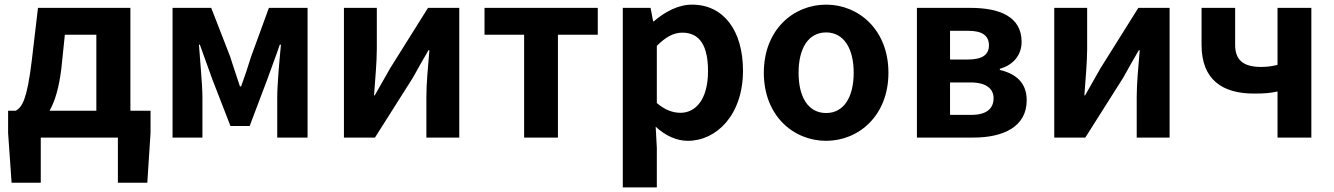

<svg xmlns="http://www.w3.org/2000/svg" viewBox="-20 -594 5761 829"><path d="M156 0H489V195H616L630 -20V-116H543V-560H144L117 -331C97 -166 76 -131 48 -116H15V-20L30 195H156ZM194 -116C218 -158 235 -217 245 -299L260 -444H396V-116Z M725 0H854V-173C854 -230 843 -339 839 -401H843C859 -355 881 -297 897 -251L975 -50H1058L1134 -251C1150 -297 1172 -353 1188 -401H1193C1187 -339 1177 -230 1177 -173V0H1308V-560H1141L1064 -349C1050 -303 1036 -262 1021 -221H1016C1003 -262 988 -303 974 -349L892 -560H725Z M1465 0H1599L1763 -259C1781 -291 1810 -344 1830 -377H1834C1828 -307 1821 -233 1821 -176V0H1963V-560H1828L1665 -300C1647 -268 1617 -216 1598 -182H1595C1600 -252 1607 -327 1607 -383V-560H1465Z M2243 0H2389V-444H2561V-560H2072V-444H2243Z M2669 215H2816V44L2811 -47C2853 -8 2901 14 2950 14C3073 14 3188 -97 3188 -289C3188 -461 3105 -574 2968 -574C2907 -574 2850 -542 2803 -502H2800L2789 -560H2669ZM2918 -107C2887 -107 2852 -118 2816 -149V-396C2854 -434 2888 -453 2926 -453C3003 -453 3037 -394 3037 -287C3037 -165 2984 -107 2918 -107Z M3547 14C3687 14 3816 -94 3816 -280C3816 -466 3687 -574 3547 -574C3406 -574 3278 -466 3278 -280C3278 -94 3406 14 3547 14ZM3547 -106C3470 -106 3428 -174 3428 -280C3428 -385 3470 -454 3547 -454C3623 -454 3666 -385 3666 -280C3666 -174 3623 -106 3547 -106Z M3939 0H4183C4311 0 4413 -46 4413 -161C4413 -238 4365 -276 4297 -292V-297C4361 -315 4391 -362 4391 -413C4391 -523 4295 -560 4170 -560H3939ZM4082 -337V-461H4161C4224 -461 4250 -438 4250 -398C4250 -360 4224 -337 4159 -337ZM4082 -98V-238H4171C4239 -238 4270 -210 4270 -170C4270 -127 4242 -98 4174 -98Z M4532 0H4666L4830 -259C4848 -291 4877 -344 4897 -377H4901C4895 -307 4888 -233 4888 -176V0H5030V-560H4895L4732 -300C4714 -268 4684 -216 4665 -182H4662C4667 -252 4674 -327 4674 -383V-560H4532Z M5496 0H5642V-560H5496V-314C5472 -308 5452 -305 5425 -305C5347 -305 5313 -336 5313 -400V-560H5168V-400C5168 -249 5259 -190 5394 -190C5442 -190 5463 -192 5496 -199Z"/></svg>

Font: Noto Sans Mono CJK SC
Style: Bold
Weight: 700
Designer: Ryoko NISHIZUKA 西塚涼子 (kana, bopomofo & ideographs); Paul D. Hunt (Latin, Greek & Cyrillic); Sandoll Communications 산돌커뮤니
Foundry: Adobe
Version: Version 2.004;hotconv 1.0.118;makeotfexe 2.5.65603